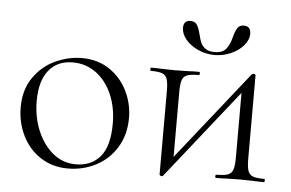

<svg xmlns="http://www.w3.org/2000/svg" viewBox="-45 -635 1077 711"><g transform="rotate(5 493.5 -279.0)"><path d="M37 -198Q37 -263 68.5 -308.5Q100 -354 148.5 -376.5Q197 -399 248 -399Q306 -399 349.5 -370Q393 -341 416.5 -293.5Q440 -246 440 -193Q440 -131 411.5 -84Q383 -37 335 -12Q287 13 230 13Q173 13 129 -15.5Q85 -44 61 -92.5Q37 -141 37 -198ZM382 -167Q382 -227 361 -275.5Q340 -324 302 -352Q264 -380 215 -380Q158 -380 126 -340.5Q94 -301 94 -227Q94 -167 115 -116.5Q136 -66 173 -35.5Q210 -5 258 -5Q316 -5 349 -44Q382 -83 382 -167Z M959 0Q934 0 920 -1L871 -2L818 -1Q804 0 780 0Q777 0 777 -6Q777 -12 780 -12Q809 -12 823 -17Q837 -22 842 -36.5Q847 -51 847 -81V-322L585 8Q584 9 583 10Q582 11 580 11Q576 11 573.5 9Q571 7 571 5V-305Q571 -335 566 -349.5Q561 -364 547.5 -369Q534 -374 505 -374Q503 -374 503 -380Q503 -386 505 -386Q530 -386 544 -385L593 -384L645 -385Q659 -386 684 -386Q687 -386 687 -380Q687 -374 684 -374Q655 -374 641 -369Q627 -364 622 -349.5Q617 -335 617 -305V-64L879 -394Q883 -396 884 -396Q893 -396 893 -391V-81Q893 -51 898 -36.5Q903 -22 916.5 -17Q930 -12 959 -12Q961 -12 961 -6Q961 0 959 0ZM797 -525Q803 -548 810.5 -559.5Q818 -571 834 -571Q860 -571 860 -543Q860 -520 842 -499Q824 -478 795 -465.5Q766 -453 735 -453Q703 -453 674 -466Q645 -479 627.5 -500Q610 -521 610 -544Q610 -557 616.5 -564Q623 -571 635 -571Q652 -571 659.5 -560Q667 -549 673 -525Q678 -504 683 -493Q688 -482 700 -473Q712 -464 734 -464Q764 -464 777 -480.5Q790 -497 797 -525Z"/></g></svg>

Font: Cormorant Garamond Light
Style: Regular
Weight: 300
Designer: Christian Thalmann (Catharsis Fonts)
Version: Version 3.000